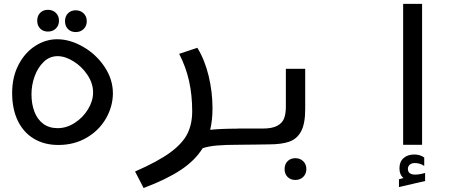

<svg xmlns="http://www.w3.org/2000/svg" viewBox="-20 -745 2440 988"><path d="M42.5 -266.5Q42.5 -349 75.5 -412Q108.5 -475 161.8 -509Q215 -543 274 -543Q340 -543 407.2 -504.5Q474.5 -466 517.8 -401.5Q561 -337 561 -264.5Q560.5 -197 525.5 -135.8Q490.5 -74.5 426.5 -36.8Q362.5 1 280 1Q208.5 1 154.8 -31Q101 -63 71.8 -123.2Q42.5 -183.5 42.5 -266.5ZM459 -269Q459 -316 430.2 -359.2Q401.5 -402.5 358.5 -429.2Q315.5 -456 276.5 -456Q235.5 -456 205 -426.8Q174.5 -397.5 158.2 -352.2Q142 -307 142 -260Q142 -210 157 -170.5Q172 -131 202.2 -108.2Q232.5 -85.5 277 -85.5Q322.5 -85.5 364.8 -112.8Q407 -140 433 -182.8Q459 -225.5 459 -269ZM171.5 -638.5Q171.5 -663.5 186.8 -679Q202 -694.5 226.5 -694.5Q251.5 -694.5 267.5 -678.8Q283.5 -663 283.5 -638.5Q283.5 -614 267.5 -598.2Q251.5 -582.5 226.5 -582.5Q202 -582.5 186.8 -598Q171.5 -613.5 171.5 -638.5ZM314.5 -636Q314.5 -661 329.8 -676.5Q345 -692 369.5 -692Q394.5 -692 410.5 -676.2Q426.5 -660.5 426.5 -636Q426.5 -611.5 410.5 -595.8Q394.5 -580 369.5 -580Q345 -580 329.8 -595.5Q314.5 -611 314.5 -636Z M969 -172.5Q969 -256 952.8 -328.5Q936.5 -401 902 -468L995.5 -499Q1033.5 -437.5 1053.5 -355Q1073.5 -272.5 1073.5 -187.5Q1073.5 -126.5 1061.5 -77Q1119 -83 1201.5 -83V0Q1140 0 1096.5 3.8Q1053 7.5 1023 17.5Q983 81.5 909.5 130Q836 178.5 719 222.5L675 137.5Q792 86.5 855.5 40Q919 -6.5 944 -56.2Q969 -106 969 -172.5Z M1201.5 -83.5H1331.5Q1380 -83.5 1406.2 -97.5Q1432.5 -111.5 1441.8 -135.5Q1451 -159.5 1451 -196V-391H1550.5V-183.5Q1550.5 -108.5 1529.5 -69.2Q1508.5 -30 1468.5 -16Q1428.5 -2 1362.5 -2L1293.5 -1Q1228.5 0 1201.5 0ZM1444.5 125Q1444.5 100 1459.8 84.5Q1475 69 1499.5 69Q1524.5 69 1540.5 84.8Q1556.5 100.5 1556.5 125Q1556.5 149.5 1540.5 165.2Q1524.5 181 1499.5 181Q1475 181 1459.8 165.5Q1444.5 150 1444.5 125Z M2152 -725V0H2054.5V-725ZM2033 177.5 2056.5 171Q2035.5 154.5 2035.5 121Q2035.5 87 2056.8 68.5Q2078 50 2112 50Q2141.5 50 2163 65.5V109Q2154.5 102.5 2141.8 98.2Q2129 94 2115 94Q2098.5 94 2088.8 102.2Q2079 110.5 2079 124Q2079 153.5 2117 153.5Q2138 153.5 2167.5 145V186.5L2033 217.5Z"/></svg>

Font: JuliaMono MediumItalic
Style: Regular
Weight: 500
Italic angle: -9°
Monospace: yes
Designer: cormullion
Foundry: corm
Version: Version 0.049; ttfautohint (v1.8.4)